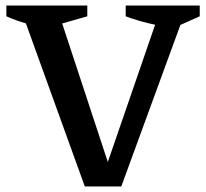

<svg xmlns="http://www.w3.org/2000/svg" viewBox="-20 -675 746 695"><path d="M287 0 54 -645H187L381 -56H359L562 -645H655L419 0ZM149 -574Q112 -580 75.5 -590Q39 -600 3 -616V-655H296V-616ZM609 -574Q564 -580 521 -590Q478 -600 435 -616V-655H703V-616Z"/></svg>

Font: Piazzolla 24pt SemiBold
Style: Regular
Weight: 600
Designer: Juan Pablo del Peral
Foundry: Huerta Tipografica
Version: Version 2.005